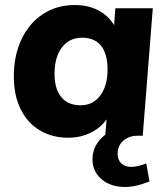

<svg xmlns="http://www.w3.org/2000/svg" viewBox="-20 -540 670 764"><path d="M562 110 575 182Q521 204 477 204Q420 204 384 173Q348 142 348 94Q348 64 361.5 39Q375 14 399 -4L404 -65Q379 -30 339 -11Q299 8 251 8Q187 8 138 -21.5Q89 -51 62 -106Q35 -161 35 -236Q35 -319 65.5 -383.5Q96 -448 151 -484Q206 -520 277 -520Q330 -520 370 -499.5Q410 -479 434 -440L439 -507H588L548 0H530Q493 0 470.5 20Q448 40 448 71Q448 96 462.5 110Q477 124 502 124Q530 124 562 110ZM408 -263Q408 -326 382 -358Q356 -390 307 -390Q256 -390 226.5 -351.5Q197 -313 197 -246Q197 -186 224 -153.5Q251 -121 301 -121Q350 -121 379 -160Q408 -199 408 -263Z"/></svg>

Font: Muli ExtraBold
Style: Italic
Weight: 800
Italic angle: -4.541°
Designer: Vernon Adams
Foundry: Vernon Adams
Version: Version 2.000